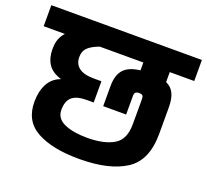

<svg xmlns="http://www.w3.org/2000/svg" viewBox="-125 -807 1018 943"><g transform="rotate(20 383.5 -335.5)"><path d="M649 -557V-505Q678 -492 691 -464.5Q704 -437 704 -393V-254Q704 -115 619 -60Q534 -5 382 -4H373Q236 -4 155 -48Q74 -92 74 -193Q74 -247 94.5 -286.5Q115 -326 159 -342Q110 -357 89.5 -388.5Q69 -420 69 -466Q69 -498 77 -519Q85 -540 101 -557H-10V-667H777V-557ZM511 -557H283Q243 -542 224.5 -524Q206 -506 206 -475Q206 -439 231.5 -419.5Q257 -400 310 -400H349V-289H313Q260 -289 236 -268Q212 -247 212 -201Q212 -156 258 -135.5Q304 -115 375 -115H383Q468 -116 517 -145.5Q566 -175 566 -254V-386Q566 -399 561.5 -404Q557 -409 543 -409Q530 -409 524.5 -403.5Q519 -398 519 -386V-288H399V-393Q399 -450 425 -479.5Q451 -509 511 -516Z"/></g></svg>

Font: Biryani ExtraBold
Style: Regular
Weight: 800
Designer: Dan Reynolds and Mathieu Reguer
Foundry: Dan Reynolds and Mathieu Reguer
Version: Version 1.004; ttfautohint (v1.1) -l 5 -r 5 -G 72 -x 0 -D la